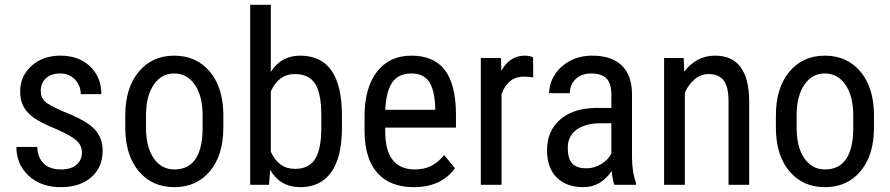

<svg xmlns="http://www.w3.org/2000/svg" viewBox="-20 -770 3708 800"><path d="M321.3 -135.3Q321.3 -163.1 300.3 -183.1Q279.3 -203.1 219.2 -230Q149.4 -258.8 120.8 -279.3Q92.3 -299.8 78.1 -325.9Q64 -352.1 64 -388.2Q64 -452.6 111.1 -495.4Q158.2 -538.1 231.4 -538.1Q308.6 -538.1 355.5 -493.2Q402.3 -448.2 402.3 -377.9H316.4Q316.4 -413.6 292.5 -438.7Q268.6 -463.9 231.4 -463.9Q193.4 -463.9 171.6 -444.1Q149.9 -424.3 149.9 -391.1Q149.9 -364.7 165.8 -348.6Q181.6 -332.5 242.2 -306.2Q338.4 -268.6 373 -232.7Q407.7 -196.8 407.7 -141.6Q407.7 -72.8 360.4 -31.5Q313 9.8 233.4 9.8Q150.9 9.8 99.6 -37.6Q48.3 -85 48.3 -157.7H135.3Q136.7 -113.8 162.1 -88.9Q187.5 -64 233.4 -64Q276.4 -64 298.8 -83.3Q321.3 -102.5 321.3 -135.3Z M502 -288.6Q502 -403.8 557.9 -470.9Q613.8 -538.1 705.6 -538.1Q797.4 -538.1 853.3 -472.7Q909.2 -407.2 910.6 -294.4V-238.8Q910.6 -124 855 -57.1Q799.3 9.8 706.5 9.8Q614.7 9.8 559.3 -55.2Q503.9 -120.1 502 -231ZM588.4 -238.8Q588.4 -157.2 620.4 -110.6Q652.3 -64 706.5 -64Q820.8 -64 824.2 -229V-288.6Q824.2 -369.6 792 -416.7Q759.8 -463.9 705.6 -463.9Q652.3 -463.9 620.4 -416.7Q588.4 -369.6 588.4 -289.1Z M1404.8 -238.8Q1404.8 -115.2 1360.4 -52.7Q1315.9 9.8 1231.4 9.8Q1147.5 9.8 1105.5 -62.5L1101.1 0H1022.5V-750H1108.4V-470.2Q1150.9 -538.1 1230.5 -538.1Q1317.4 -538.1 1360.8 -476.6Q1404.3 -415 1404.8 -291ZM1318.8 -288.1Q1318.8 -381.8 1292.7 -421.6Q1266.6 -461.4 1208 -461.4Q1141.1 -461.4 1108.4 -389.2V-137.7Q1140.6 -66.4 1209 -66.4Q1267.6 -66.4 1293 -107.4Q1318.4 -148.4 1318.8 -234.9Z M1704.1 9.8Q1605.5 9.8 1552.7 -49.1Q1500 -107.9 1499 -221.7V-285.6Q1499 -403.8 1550.5 -470.9Q1602.1 -538.1 1694.3 -538.1Q1787.1 -538.1 1833 -479Q1878.9 -419.9 1879.9 -294.9V-238.3H1585V-226.1Q1585 -141.1 1616.9 -102.5Q1648.9 -64 1709 -64Q1747.1 -64 1776.1 -78.4Q1805.2 -92.8 1830.6 -124L1875.5 -69.3Q1819.3 9.8 1704.1 9.8ZM1694.3 -463.9Q1640.6 -463.9 1614.7 -427Q1588.9 -390.1 1585.4 -312.5H1793.5V-324.2Q1790 -399.4 1766.4 -431.6Q1742.7 -463.9 1694.3 -463.9Z M2201.7 -447.3Q2183.6 -450.7 2162.6 -450.7Q2096.2 -450.7 2069.8 -377.9V0H1983.4V-528.3H2067.4L2068.8 -474.6Q2103.5 -538.1 2167 -538.1Q2187.5 -538.1 2201.2 -531.2Z M2540 0Q2532.2 -17.1 2528.8 -57.6Q2482.9 9.8 2411.6 9.8Q2339.8 9.8 2299.6 -30.5Q2259.3 -70.8 2259.3 -144Q2259.3 -224.6 2314 -272Q2368.7 -319.3 2463.9 -320.3H2527.3V-376.5Q2527.3 -423.8 2506.3 -443.8Q2485.4 -463.9 2442.4 -463.9Q2403.3 -463.9 2378.9 -440.7Q2354.5 -417.5 2354.5 -381.8H2268.1Q2268.1 -422.4 2292 -459.2Q2315.9 -496.1 2356.4 -517.1Q2397 -538.1 2446.8 -538.1Q2527.8 -538.1 2570.1 -497.8Q2612.3 -457.5 2613.3 -380.4V-113.8Q2613.8 -52.7 2629.9 -7.8V0ZM2424.8 -68.8Q2456.5 -68.8 2485.4 -86.4Q2514.2 -104 2527.3 -130.4V-256.3H2478.5Q2417 -255.4 2381.3 -228.8Q2345.7 -202.1 2345.7 -154.3Q2345.7 -109.4 2363.8 -89.1Q2381.8 -68.8 2424.8 -68.8Z M2828.6 -528.3 2831.1 -471.2Q2881.3 -538.1 2959.5 -538.1Q3099.6 -538.1 3101.6 -351.1V0H3015.6V-347.2Q3015.6 -409.2 2994.9 -435.3Q2974.1 -461.4 2932.6 -461.4Q2900.4 -461.4 2874.8 -439.9Q2849.1 -418.5 2833.5 -383.8V0H2747.1V-528.3Z M3212.9 -288.6Q3212.9 -403.8 3268.8 -470.9Q3324.7 -538.1 3416.5 -538.1Q3508.3 -538.1 3564.2 -472.7Q3620.1 -407.2 3621.6 -294.4V-238.8Q3621.6 -124 3565.9 -57.1Q3510.3 9.8 3417.5 9.8Q3325.7 9.8 3270.3 -55.2Q3214.8 -120.1 3212.9 -231ZM3299.3 -238.8Q3299.3 -157.2 3331.3 -110.6Q3363.3 -64 3417.5 -64Q3531.7 -64 3535.2 -229V-288.6Q3535.2 -369.6 3502.9 -416.7Q3470.7 -463.9 3416.5 -463.9Q3363.3 -463.9 3331.3 -416.7Q3299.3 -369.6 3299.3 -289.1Z"/></svg>

Font: Roboto Condensed
Style: Regular
Weight: 400
Designer: Google
Version: Version 2.001047; 2015